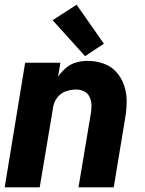

<svg xmlns="http://www.w3.org/2000/svg" viewBox="-20 -797 616 817"><path d="M0 0H149L206 -340Q209 -362 223 -381Q237 -400 259 -408Q281 -416 303 -416Q321 -416 336.5 -409Q352 -402 360 -386.5Q368 -371 369 -353Q370 -335 367 -317L314 0H464L513 -297Q519 -332 519 -367Q519 -402 508 -434Q497 -466 475 -490.5Q453 -515 420.5 -526.5Q388 -538 353 -538Q329 -538 305 -531.5Q281 -525 261.5 -508.5Q242 -492 227 -471L237 -530H87ZM342 -558 422 -611 306 -777 204 -711Z"/></svg>

Font: Iosevka Sparkle Heavy
Style: Italic
Weight: 900
Italic angle: -9°
Designer: Belleve Invis
Foundry: Belleve Invis
Version: Version 4.5.0; ttfautohint (v1.8.3)